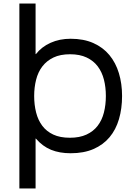

<svg xmlns="http://www.w3.org/2000/svg" viewBox="-20 -860 768 1090"><path d="M673 -315Q673 -244 655.5 -184Q638 -124 602 -81Q566 -38 511 -14Q456 10 381 10Q318 10 270 -9.5Q222 -29 184 -73H182V210H90V-840H182V-553H184Q216 -594 267 -617Q318 -640 381 -640Q455 -640 510 -615.5Q565 -591 601 -547.5Q637 -504 655 -444.5Q673 -385 673 -315ZM581 -315Q581 -365 570 -408Q559 -451 535 -483Q511 -515 472 -533.5Q433 -552 378 -552Q322 -552 283.5 -533.5Q245 -515 220.5 -483Q196 -451 185 -407.5Q174 -364 174 -315Q174 -265 185 -221.5Q196 -178 220 -146Q244 -114 282.5 -96Q321 -78 377 -78Q432 -78 471 -96Q510 -114 534.5 -146Q559 -178 570 -221.5Q581 -265 581 -315Z"/></svg>

Font: TypoPRO Sinkin Sans
Style: 400 Regular
Weight: 400
Designer: Keith Bates
Foundry: K-Type
Version: Sinkin Sans (version 1.0)  by Keith Bates   •   © 2014   www